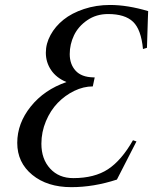

<svg xmlns="http://www.w3.org/2000/svg" viewBox="-20 -755 620 777"><path d="M425.3 -734.9Q496.1 -734.9 579.6 -710Q579.1 -698.7 578.4 -678.7Q577.6 -658.7 576.7 -624Q575.7 -589.4 574.7 -561.5L558.6 -556.6Q551.3 -635.3 518.6 -666.7Q485.8 -698.2 417.5 -698.2Q369.6 -698.2 333.3 -673.3Q296.9 -648.4 279.5 -612.1Q262.2 -575.7 262.2 -536.1Q262.2 -495.1 285.9 -469Q309.6 -442.9 357.4 -441.9H363.3L355.5 -405.3Q317.9 -405.3 280.5 -387.2Q243.2 -369.1 213.6 -338.6Q184.1 -308.1 165.8 -264.4Q147.5 -220.7 147.5 -173.3Q147.5 -111.3 182.9 -72.8Q218.3 -34.2 276.4 -34.2Q362.3 -34.2 417 -70.1Q471.7 -106 518.1 -187.5L532.2 -182.6Q490.7 -102.5 453.1 -28.3Q359.4 2.4 268.6 2.4Q171.4 2.4 110.6 -47.4Q49.8 -97.2 49.8 -176.8Q49.8 -255.9 104.5 -324Q159.2 -392.1 249 -422.9Q208 -439.9 186.8 -471.4Q165.5 -502.9 165.5 -541.5Q165.5 -578.6 184.6 -613.5Q203.6 -648.4 237.1 -675.3Q270.5 -702.1 319.8 -718.5Q369.1 -734.9 425.3 -734.9Z"/></svg>

Font: Flanker
Style: Italic
Weight: 400
Italic angle: -12°
Designer: Flanker
Version: Version 2.027